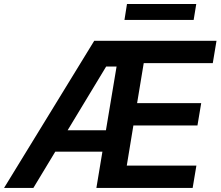

<svg xmlns="http://www.w3.org/2000/svg" viewBox="-41 -929 1090 949"><path d="M-21 0H123.9L232.2 -179.3H465.2L435.4 0H911.2L929.7 -110.4H585.6L618.3 -308.9H935L953.5 -419.4H636.7L669.4 -616.8H1010.7L1029.1 -727.3H424.7ZM293.3 -285.2 483.7 -600.1H535.2L482.6 -285.2ZM574.2 -830.6H916.2L929 -909.1H586.6Z"/></svg>

Font: Margiela Sans Semi Bold
Style: Italic
Weight: 600
Italic angle: -9.39999°
Designer: Stefan Endress, Andreas Faust
Version: Version 1.100;FEAKit 1.0